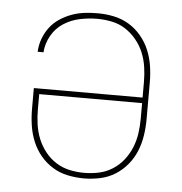

<svg xmlns="http://www.w3.org/2000/svg" viewBox="-44 -570 588 621"><g transform="rotate(5 250.0 -260.0)"><path d="M250 8Q224 8 197.5 2.5Q171 -3 148.5 -17Q126 -31 109 -51.5Q92 -72 82 -96.5Q72 -121 68 -147.5Q64 -174 64 -200V-269H417V-320Q417 -344 413.5 -368Q410 -392 401 -414Q392 -436 376.5 -455Q361 -474 341 -487Q321 -500 297 -505Q273 -510 249 -510Q221 -510 192.5 -504Q164 -498 140 -482.5Q116 -467 101.5 -441.5Q87 -416 85 -387H66Q67 -409 74.5 -429.5Q82 -450 95 -467Q108 -484 126 -496Q144 -508 164.5 -515.5Q185 -523 206.5 -525.5Q228 -528 249 -528Q276 -528 302 -522.5Q328 -517 350.5 -503.5Q373 -490 390.5 -469Q408 -448 418 -423.5Q428 -399 432 -373Q436 -347 436 -320V-200Q436 -174 432 -147.5Q428 -121 418 -96.5Q408 -72 391 -51.5Q374 -31 351.5 -17Q329 -3 302.5 2.5Q276 8 250 8ZM250 -10Q274 -10 297.5 -15Q321 -20 341.5 -33Q362 -46 377 -65Q392 -84 401 -106Q410 -128 413.5 -152Q417 -176 417 -200V-251H83V-200Q83 -176 86.5 -152Q90 -128 99 -106Q108 -84 123 -65Q138 -46 158.5 -33Q179 -20 202.5 -15Q226 -10 250 -10Z"/></g></svg>

Font: Iosevka SS04 Thin
Style: Regular
Weight: 100
Monospace: yes
Designer: Belleve Invis
Foundry: Belleve Invis
Version: Version 19.0.0; ttfautohint (v1.8.4)